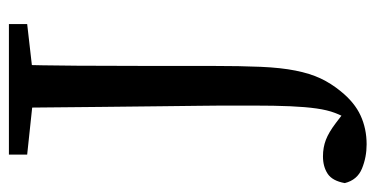

<svg xmlns="http://www.w3.org/2000/svg" viewBox="-243 -484 843 431"><g transform="rotate(-90 178.5 -268.5)"><path d="M70 133Q41 133 15.5 122.5Q-10 112 -17 84Q-12 56 4 45.5Q20 35 43 35Q63 35 80 41.5Q97 48 118 64L152 90V98H125V94Q134 79 140.5 62Q147 45 150.5 20.5Q154 -4 155.5 -38.5Q157 -73 157 -122Q157 -143 157 -158Q157 -173 157 -192Q157 -211 156.5 -242.5Q156 -274 155.5 -327.5Q155 -381 154 -464Q153 -547 152 -670H249Q247 -594 246.5 -516.5Q246 -439 246 -360V-215Q246 -150 244 -104.5Q242 -59 235.5 -26.5Q229 6 218 29.5Q207 53 189 75Q164 106 134.5 119.5Q105 133 70 133ZM47 -629V-670H340V-629L209 -614H188Z"/></g></svg>

Font: Source Serif 4 Variable
Style: Regular
Weight: 400
Designer: Frank Grießhammer
Foundry: Adobe
Version: Version 4.005;hotconv 1.1.0;makeotfexe 2.6.0